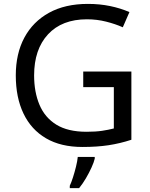

<svg xmlns="http://www.w3.org/2000/svg" viewBox="-20 -744 768 985"><path d="M407 -377H654V-27Q596 -8 537 1Q478 10 403 10Q292 10 216 -34.5Q140 -79 100.5 -161.5Q61 -244 61 -357Q61 -469 105 -551Q149 -633 231.5 -678.5Q314 -724 431 -724Q491 -724 544.5 -713Q598 -702 644 -682L610 -604Q572 -621 524.5 -633Q477 -645 426 -645Q298 -645 226.5 -568Q155 -491 155 -357Q155 -272 182.5 -206.5Q210 -141 269 -104.5Q328 -68 424 -68Q471 -68 504 -73Q537 -78 564 -85V-297H407ZM466 70Q462 88 449.5 115.5Q437 143 420.5 171Q404 199 386 221H338V209Q346 192 354.5 165.5Q363 139 370 110.5Q377 82 379 61H466Z"/></svg>

Font: Noto Sans Takri
Style: Regular
Weight: 400
Designer: Monotype Design Team
Foundry: Monotype Imaging Inc.
Version: Version 2.003; ttfautohint (v1.8.4.7-5d5b)